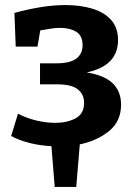

<svg xmlns="http://www.w3.org/2000/svg" viewBox="-20 -566 531 758"><path d="M24 -29 51 -117Q86 -99 124.5 -90Q163 -81 198 -81Q245 -81 278.5 -99Q312 -117 312 -160Q312 -193 287.5 -213Q263 -233 206 -233H138V-316H202Q256 -316 281 -334.5Q306 -353 306 -388Q306 -425 281 -440.5Q256 -456 217 -456Q200 -456 180 -453Q160 -450 139 -446L128 -382H42L37 -515Q88 -529 139 -537.5Q190 -546 238 -546Q297 -546 344 -532Q391 -518 418.5 -487.5Q446 -457 446 -408Q446 -306 322 -280Q392 -269 425 -237Q458 -205 458 -153Q458 -87 410.5 -48.5Q363 -10 295 4L281 172H196L183 11Q140 9 99 -1Q58 -11 24 -29Z"/></svg>

Font: Bitter
Style: Bold
Weight: 700
Designer: Sol Matas, and Bitter project Authors
Foundry: Sol Matas
Version: Version 2.001